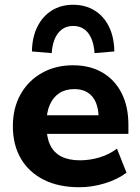

<svg xmlns="http://www.w3.org/2000/svg" viewBox="-20 -775 589 806"><path d="M313 11Q226 11 163.5 -20.5Q101 -52 67.5 -109.5Q34 -167 34 -245Q34 -321 66 -378.5Q98 -436 155.5 -468.5Q213 -501 286 -501Q358 -501 410 -470.5Q462 -440 490.5 -384Q519 -328 519 -251V-213H158V-291H410L394 -277Q394 -338 367.5 -369.5Q341 -401 292 -401Q255 -401 229 -384Q203 -367 189 -335Q175 -303 175 -258V-250Q175 -199 190.5 -166.5Q206 -134 237.5 -118Q269 -102 316 -102Q356 -102 397 -114Q438 -126 471 -151L511 -50Q474 -22 420.5 -5.5Q367 11 313 11ZM197 -552 114 -559Q115 -619 137 -663Q159 -707 197.5 -731Q236 -755 287 -755Q338 -755 377 -731Q416 -707 437.5 -663Q459 -619 460 -559L377 -552Q373 -607 350 -636.5Q327 -666 287 -666Q248 -666 224.5 -636.5Q201 -607 197 -552Z"/></svg>

Font: Nunito Sans 12pt ExtraLight 12pt ExtraBold
Style: Regular
Weight: 800
Version: Version 3.101;gftools[0.9.27]